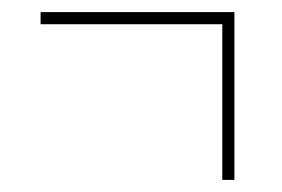

<svg xmlns="http://www.w3.org/2000/svg" viewBox="-20 -396 465 317"><path d="M347 -99V-356H47V-376H367V-99Z"/></svg>

Font: Noto Serif Display ExtraCondensed Thin
Style: Regular
Weight: 100
Width: 2
Designer: Monotype Design Team
Foundry: Monotype Imaging Inc.
Version: Version 2.009